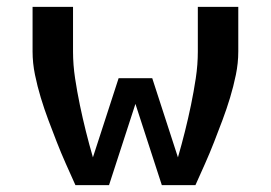

<svg xmlns="http://www.w3.org/2000/svg" viewBox="-20 -540 790 560"><path d="M200 0Q186 -31 172 -62.5Q158 -94 145.5 -126Q133 -158 121 -190Q109 -222 99 -255Q89 -288 82 -322Q75 -356 75 -390V-520H193V-390Q193 -351 199 -311.5Q205 -272 213 -233.5Q221 -195 230.5 -157Q240 -119 251 -81L326 -312H424L499 -81Q510 -119 519.5 -157Q529 -195 537 -233.5Q545 -272 551 -311.5Q557 -351 557 -390V-520H675V-390Q675 -356 668 -322Q661 -288 651 -255Q641 -222 629 -190Q617 -158 604.5 -126Q592 -94 578 -62.5Q564 -31 550 0H452L375 -237L298 0Z"/></svg>

Font: Iosevka Book
Style: Bold
Weight: 700
Designer: Belleve Invis
Foundry: Belleve Invis
Version: Version 28.0.7; ttfautohint (v1.8.3)